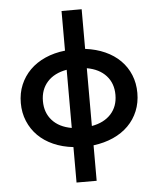

<svg xmlns="http://www.w3.org/2000/svg" viewBox="-58 -759 790 960"><g transform="rotate(-5 337.0 -279.5)"><path d="M287 151V-27Q232 -33 187 -53Q142 -73 110.5 -104.5Q79 -136 61.5 -178Q44 -220 44 -269Q44 -319 61.5 -360.5Q79 -402 110.5 -433.5Q142 -465 187 -485Q232 -505 287 -511V-710H388V-511Q443 -504 487.5 -484Q532 -464 563.5 -432.5Q595 -401 612 -359.5Q629 -318 629 -269Q629 -220 612 -178.5Q595 -137 563.5 -105.5Q532 -74 487.5 -54Q443 -34 388 -27V151ZM155 -269Q155 -211 189.5 -172.5Q224 -134 287 -123V-415Q224 -404 189.5 -365.5Q155 -327 155 -269ZM519 -269Q519 -327 484.5 -365Q450 -403 388 -414V-124Q450 -135 484.5 -173Q519 -211 519 -269Z"/></g></svg>

Font: Geist Med
Style: Regular
Weight: 400
Designer: Basement.studio, Andrés Briganti, Mateo Zaragoza
Foundry: Basement.studio, Vercel, Andrés Briganti, Guido Ferreyra, Mateo Zaragoza
Version: Version 1.401